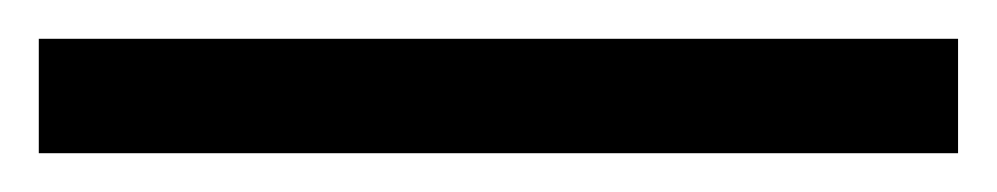

<svg xmlns="http://www.w3.org/2000/svg" viewBox="-20 24 514 99"><path d="M0 103V44H474V103Z"/></svg>

Font: Teko Variable Light
Style: Regular
Weight: 300
Designer: Manushi Parikh, Jonny Pinhorn
Foundry: Indian Type Foundry
Version: Version 3.000